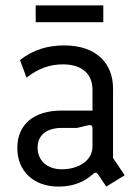

<svg xmlns="http://www.w3.org/2000/svg" viewBox="-20 -680 519 710"><path d="M342 -36 373 10 441 -32 398 -96V-353C398 -444 338 -512 218 -512C155 -512 103 -496 54 -458L78 -393C120 -425 161 -442 213 -442C287 -442 322 -403 322 -348V-271H206C107 -271 44 -221 44 -133C44 -48 103 10 197 10C258 10 297 -12 326 -38C332 -43 337 -43 342 -36ZM208 -54C154 -54 119 -87 119 -134C119 -181 153 -207 209 -207H265L307 -217C317 -219 322 -215 322 -207V-138C322 -87 272 -54 208 -54ZM112 -598H362V-660H112Z"/></svg>

Font: Finlandica
Style: Regular
Weight: 400
Designer: Niklas Ekholm, Juho Hiilivirta, Jaakko Suomalainen
Foundry: Helsinki Type Studio
Version: Version 2.000;Glyphs 3.2 (3202)